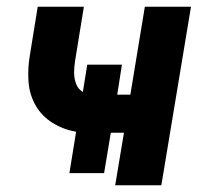

<svg xmlns="http://www.w3.org/2000/svg" viewBox="-20 -550 616 570"><path d="M322 0H459L547 -530H410L367 -269H328L342 -358H239L226 -277Q212 -285 206 -301Q200 -317 200 -334.5Q200 -352 203 -370L229 -530H92L69 -388Q62 -349 64.5 -309.5Q67 -270 85.5 -237.5Q104 -205 136.5 -185Q169 -165 206 -159L186 -36H289L309 -156H348Z"/></svg>

Font: Iosevka Sparkle Extrabold
Style: Italic
Weight: 800
Italic angle: -9°
Designer: Belleve Invis
Foundry: Belleve Invis
Version: Version 4.5.0; ttfautohint (v1.8.3)